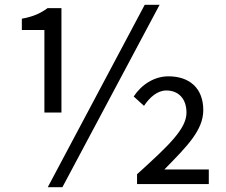

<svg xmlns="http://www.w3.org/2000/svg" viewBox="-20 -767 943 800"><path d="M165 -298H236V-733H178C148 -711 119 -698 71 -689V-642H165ZM179 13H240L645 -747H583ZM551 0H850V-61H665C758 -156 827 -224 827 -308C827 -400 769 -449 682 -449C623 -449 570 -415 537 -365L580 -326C604 -362 636 -390 673 -390C725 -390 757 -354 757 -298C757 -231 686 -163 551 -41Z"/></svg>

Font: Noto Sans Mono CJK SC Regular
Style: Regular
Weight: 400
Designer: Ryoko NISHIZUKA (kana & ideographs); Paul D. Hunt (Latin, Greek & Cyrillic); Wenlong ZHANG (bopomofo); Sandoll Communica
Foundry: Adobe Systems Incorporated
Version: Version 1.005;PS 1.005;hotconv 1.0.96;makeotf.lib2.5.65012